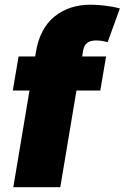

<svg xmlns="http://www.w3.org/2000/svg" viewBox="-20 -781 520 801"><path d="M33.4 -403.4 57.5 -545.5H126.8L129.3 -561.1Q145.2 -661.6 207.4 -712Q268.5 -761.4 358 -761.4Q372.2 -761.4 387.8 -760.3Q403.4 -759.2 419.4 -757.3Q435.4 -755.3 450.8 -752.5Q466.3 -749.6 480.1 -745.7L429 -605.1Q403.8 -612.2 380.7 -612.2Q366.8 -612.2 357.4 -609.2Q348 -606.2 341.8 -600.5Q335.6 -594.8 332 -587Q328.5 -579.2 326.7 -569.6L322.8 -545.5H422.6L398.4 -403.4H299L231.5 0H35.5L103 -403.4Z"/></svg>

Font: Inter P Black
Style: Italic
Weight: 900
Italic angle: -9.40001°
Designer: Rasmus Andersson
Foundry: rsms
Version: Version 3.018;git-588b23468